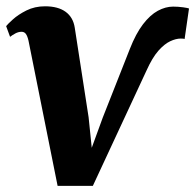

<svg xmlns="http://www.w3.org/2000/svg" viewBox="-26 -581 621 610"><path d="M386.5 -425.5Q405.5 -474 428.2 -503.8Q451 -533.5 475.5 -546.8Q500 -560 524 -560Q539.5 -560 555.8 -557.8Q572 -555.5 574.5 -554L560.5 -457Q558.5 -458 555 -458.2Q551.5 -458.5 548.5 -458.5Q533 -458.5 514.8 -450Q496.5 -441.5 477.2 -419.8Q458 -398 439.5 -357L269 9.5H157L64.5 -452Q61 -467 56 -473.5Q51 -480 42.5 -480Q32.5 -480 22.8 -474.8Q13 -469.5 6 -464L-6.5 -498Q-2 -504 14.8 -519.2Q31.5 -534.5 58 -547.8Q84.5 -561 117 -561Q158.5 -561 182.5 -543.5Q206.5 -526 211.5 -493L255.5 -208.5L265.5 -111.5L300.5 -207.5Z"/></svg>

Font: Merriweather 36pt ExtraBold
Style: Italic
Weight: 800
Italic angle: -7.8°
Version: Version 2.101